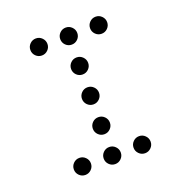

<svg xmlns="http://www.w3.org/2000/svg" viewBox="-116 -754 779 826"><g transform="rotate(-20 273.5 -341.5)"><path d="M175.8 -615.2Q175.8 -599.1 164.3 -587.6Q152.8 -576.2 136.7 -576.2Q120.6 -576.2 109.1 -587.6Q97.7 -599.1 97.7 -615.2Q97.7 -631.3 109.1 -642.8Q120.6 -654.3 136.7 -654.3Q152.8 -654.3 164.3 -642.8Q175.8 -631.3 175.8 -615.2ZM312.5 -615.2Q312.5 -599.1 301 -587.6Q289.6 -576.2 273.4 -576.2Q257.3 -576.2 245.8 -587.6Q234.4 -599.1 234.4 -615.2Q234.4 -631.3 245.8 -642.8Q257.3 -654.3 273.4 -654.3Q289.6 -654.3 301 -642.8Q312.5 -631.3 312.5 -615.2ZM449.2 -615.2Q449.2 -599.1 437.7 -587.6Q426.3 -576.2 410.2 -576.2Q394 -576.2 382.6 -587.6Q371.1 -599.1 371.1 -615.2Q371.1 -631.3 382.6 -642.8Q394 -654.3 410.2 -654.3Q426.3 -654.3 437.7 -642.8Q449.2 -631.3 449.2 -615.2ZM312.5 -478.5Q312.5 -462.4 301 -450.9Q289.6 -439.5 273.4 -439.5Q257.3 -439.5 245.8 -450.9Q234.4 -462.4 234.4 -478.5Q234.4 -494.6 245.8 -506.1Q257.3 -517.6 273.4 -517.6Q289.6 -517.6 301 -506.1Q312.5 -494.6 312.5 -478.5ZM312.5 -341.8Q312.5 -325.7 301 -314.2Q289.6 -302.7 273.4 -302.7Q257.3 -302.7 245.8 -314.2Q234.4 -325.7 234.4 -341.8Q234.4 -357.9 245.8 -369.4Q257.3 -380.9 273.4 -380.9Q289.6 -380.9 301 -369.4Q312.5 -357.9 312.5 -341.8ZM312.5 -205.1Q312.5 -189 301 -177.5Q289.6 -166 273.4 -166Q257.3 -166 245.8 -177.5Q234.4 -189 234.4 -205.1Q234.4 -221.2 245.8 -232.7Q257.3 -244.1 273.4 -244.1Q289.6 -244.1 301 -232.7Q312.5 -221.2 312.5 -205.1ZM175.8 -68.4Q175.8 -52.2 164.3 -40.8Q152.8 -29.3 136.7 -29.3Q120.6 -29.3 109.1 -40.8Q97.7 -52.2 97.7 -68.4Q97.7 -84.5 109.1 -95.9Q120.6 -107.4 136.7 -107.4Q152.8 -107.4 164.3 -95.9Q175.8 -84.5 175.8 -68.4ZM312.5 -68.4Q312.5 -52.2 301 -40.8Q289.6 -29.3 273.4 -29.3Q257.3 -29.3 245.8 -40.8Q234.4 -52.2 234.4 -68.4Q234.4 -84.5 245.8 -95.9Q257.3 -107.4 273.4 -107.4Q289.6 -107.4 301 -95.9Q312.5 -84.5 312.5 -68.4ZM449.2 -68.4Q449.2 -52.2 437.7 -40.8Q426.3 -29.3 410.2 -29.3Q394 -29.3 382.6 -40.8Q371.1 -52.2 371.1 -68.4Q371.1 -84.5 382.6 -95.9Q394 -107.4 410.2 -107.4Q426.3 -107.4 437.7 -95.9Q449.2 -84.5 449.2 -68.4Z"/></g></svg>

Font: DatDot Light
Style: Regular
Weight: 300
Designer: GGBot
Version: 1.00